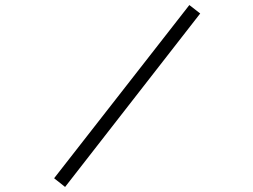

<svg xmlns="http://www.w3.org/2000/svg" viewBox="-20 -741 1003 761"><path d="M238 0 773.5 -687.5 730.5 -721 194.5 -34.5Z"/></svg>

Font: Eudonet Light
Style: Regular
Weight: 300
Designer: Mikhail Sharanda
Foundry: Mikhail Sharanda
Version: Version 4.503;Glyphs 3.1.2 (3151)